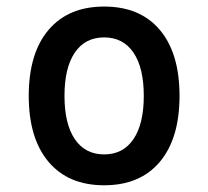

<svg xmlns="http://www.w3.org/2000/svg" viewBox="-20 -547 626 577"><path d="M293 9.8Q185.5 9.8 126 -60.5Q66.4 -130.9 66.4 -258.8Q66.4 -387.2 126 -457.3Q185.5 -527.3 293 -527.3Q400.9 -527.3 460.2 -457.3Q519.5 -387.2 519.5 -258.8Q519.5 -130.9 460.2 -60.5Q400.9 9.8 293 9.8ZM293 -83Q350.1 -83 381.1 -128.9Q412.1 -174.8 412.1 -258.8Q412.1 -343.3 381.1 -388.9Q350.1 -434.6 293 -434.6Q235.8 -434.6 204.8 -388.9Q173.8 -343.3 173.8 -258.8Q173.8 -174.8 204.8 -128.9Q235.8 -83 293 -83Z"/></svg>

Font: Caskaydia Cove
Style: Regular
Weight: 400
Monospace: yes
Designer: Aaron Bell
Foundry: Saja Typeworks
Version: Version 4.300; ttfautohint (v1.8.3)